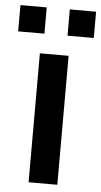

<svg xmlns="http://www.w3.org/2000/svg" viewBox="-71 -767 423 801"><g transform="rotate(5 140.5 -366.5)"><path d="M200.3 0H80V-540H200.3ZM298.5 -623.3H188.5V-733.3H298.5ZM91.8 -623.3H-18.2V-733.3H91.8Z"/></g></svg>

Font: Manrope Variable Light
Style: Regular
Weight: 200
Designer: Mikhail Sharanda
Foundry: Mikhail Sharanda
Version: Version 4.505